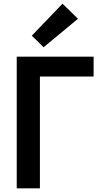

<svg xmlns="http://www.w3.org/2000/svg" viewBox="-20 -1012 567 1044"><path d="M320 -992 153 -818 217 -755 404 -910ZM197 -596H489V-704H71V12H197Z"/></svg>

Font: Repo DemiBold
Style: Regular
Weight: 600
Designer: Stefan Peev
Foundry: Context Ltd
Version: Version 1.502